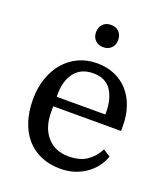

<svg xmlns="http://www.w3.org/2000/svg" viewBox="-136 -824 812 931"><g transform="rotate(20 270.0 -358.0)"><path d="M282 12Q226 12 181.5 -7.5Q137 -27 106.5 -62.5Q76 -98 60 -148Q44 -198 44 -259Q44 -320 61.5 -370Q79 -420 110 -455.5Q141 -491 183.5 -510.5Q226 -530 277 -530Q329 -530 370 -512Q411 -494 439.5 -461.5Q468 -429 483 -384.5Q498 -340 498 -286V-261H148V-232Q148 -151 189 -104.5Q230 -58 299 -58Q359 -58 395 -83.5Q431 -109 451 -149L488 -125Q479 -99 461.5 -74.5Q444 -50 418.5 -31Q393 -12 359 0Q325 12 282 12ZM148 -310H399V-321Q399 -391 369.5 -434.5Q340 -478 277 -478Q214 -478 181 -435.5Q148 -393 148 -322ZM277 -613Q251 -613 235.5 -629Q220 -645 220 -669V-672Q220 -696 235.5 -712Q251 -728 277 -728Q303 -728 318.5 -712Q334 -696 334 -672V-669Q334 -645 318.5 -629Q303 -613 277 -613Z"/></g></svg>

Font: IBM Plex Serif Text
Style: Regular
Weight: 450
Designer: Mike Abbink, Paul van der Laan, Pieter van Rosmalen
Foundry: Bold Monday
Version: Version 3.001